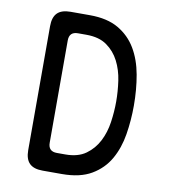

<svg xmlns="http://www.w3.org/2000/svg" viewBox="-82 -800 764 869"><g transform="rotate(10 300.0 -365.0)"><path d="M172 0Q131 0 111.5 -19.5Q92 -39 92 -80V-650Q92 -691 111.5 -710.5Q131 -730 172 -730H261Q341 -730 392.5 -700Q444 -670 474 -619.5Q504 -569 516 -502Q528 -435 528 -361Q528 -294 517.5 -229Q507 -164 478 -113Q449 -62 396.5 -31Q344 0 261 0ZM182 -130Q182 -110 192 -100Q202 -90 222 -90H261Q319 -90 355 -116Q391 -142 411.5 -182Q432 -222 439 -270.5Q446 -319 446 -365Q446 -412 439 -460.5Q432 -509 411.5 -549Q391 -589 355 -614.5Q319 -640 261 -640H222Q202 -640 192 -630Q182 -620 182 -600Z"/></g></svg>

Font: Maple Mono NL
Style: Regular
Weight: 400
Monospace: yes
Designer: subframe7536
Version: Version 7.000